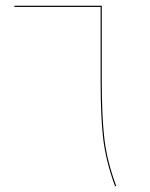

<svg xmlns="http://www.w3.org/2000/svg" viewBox="-20 -646 522 666"><path d="M383 -1 379 0Q347 -88 338 -164.5Q329 -241 329 -368V-622H30V-626H333V-625V-369Q333 -242 342 -165Q351 -88 383 -1Z"/></svg>

Font: FiraGO Four
Style: Regular
Weight: 100
Designer: bBox Type
Foundry: bBox Type GmbH
Version: Version 1.001